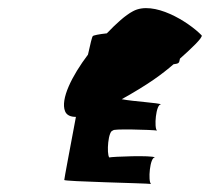

<svg xmlns="http://www.w3.org/2000/svg" viewBox="-20 -706 522 478"><path d="M142 -429C146 -419 156 -415 169 -415C154 -335 140 -261 140 -258C138 -254 343 -250 356 -248C348 -254 353 -316 366 -314C359 -320 258 -316 252 -314C245 -323 249 -383 262 -381C254 -386 358 -383 371 -381C363 -386 368 -448 381 -446C376 -450 315 -453 283 -459C351 -497 383 -521 412 -546C425 -548 426 -548 428 -560C454 -583 486 -613 482 -618C449 -652 362 -706 311 -678C292 -668 270 -648 246 -623C227 -621 212 -618 211 -616C209 -614 205 -597 199 -570C159 -517 130 -459 142 -429Z"/></svg>

Font: Ampere
Style: SCCndIta
Weight: 400
Version: Version 1